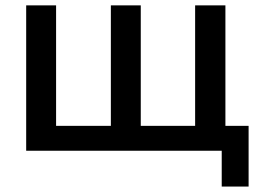

<svg xmlns="http://www.w3.org/2000/svg" viewBox="-20 -559 964 712"><path d="M901.9 132.8V-92.3H815.9V-539.1H703.6V-92.3H502V-539.1H391.1V-92.3H188V-539.1H77.1V0H802.2V132.8Z"/></svg>

Font: Winston Medium
Style: Regular
Weight: 500
Designer: Vernon Adams, Kim Jin-seong, David Berlow, Cristiano Sobral
Foundry: The Winston Project Authors
Version: Version 3.004